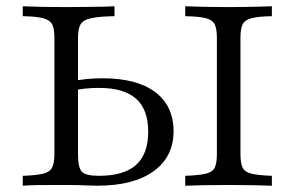

<svg xmlns="http://www.w3.org/2000/svg" viewBox="-20 -591 938 611"><path d="M52.4 0V-31.5Q96 -33.1 117.3 -38.3Q138.7 -43.5 146 -58.1Q153.2 -72.6 153.2 -100.8V-470.2Q153.2 -499.2 146 -513.3Q138.7 -527.4 117.3 -533.1Q96 -538.7 52.4 -539.5V-571Q72.6 -570.2 107.3 -569.4Q141.9 -568.5 193.5 -568.5Q230.6 -568.5 259.7 -569Q288.7 -569.4 310.1 -569.8Q331.5 -570.2 344.4 -571V-539.5Q295.2 -538.7 269.8 -533.1Q244.4 -527.4 236.3 -513.3Q228.2 -499.2 228.2 -470.2V-100.8Q228.2 -57.3 240.7 -44.4Q253.2 -31.5 294.4 -31.5Q374.2 -31.5 412.9 -66.1Q451.6 -100.8 451.6 -171.8Q451.6 -242.7 412.9 -277Q374.2 -311.3 295.2 -311.3Q271.8 -311.3 248.8 -308.9Q225.8 -306.5 203.2 -300.8V-331.5Q231.5 -337.1 256 -339.5Q280.6 -341.9 306.5 -341.9Q415.3 -341.9 473.8 -298Q532.3 -254 532.3 -173.4Q532.3 -91.9 468.5 -46Q404.8 0 289.5 0Q275.8 0 260.5 -0.8Q245.2 -1.6 225 -2Q204.8 -2.4 177.4 -2.4Q133.1 -2.4 101.6 -2Q70.2 -1.6 52.4 0ZM569.4 0V-31.5Q613.7 -33.1 635.1 -38.3Q656.5 -43.5 663.3 -57.7Q670.2 -71.8 670.2 -100.8V-470.2Q670.2 -499.2 663.3 -513.3Q656.5 -527.4 635.1 -533.1Q613.7 -538.7 569.4 -539.5V-571Q591.1 -570.2 626.6 -569.4Q662.1 -568.5 707.3 -568.5Q750.8 -568.5 787.1 -569.4Q823.4 -570.2 845.2 -571V-539.5Q801.6 -538.7 780.2 -533.1Q758.9 -527.4 752 -513.3Q745.2 -499.2 745.2 -470.2V-100.8Q745.2 -71.8 752 -57.7Q758.9 -43.5 780.2 -38.3Q801.6 -33.1 845.2 -31.5V0Q823.4 -0.8 787.1 -1.6Q750.8 -2.4 707.3 -2.4Q662.1 -2.4 626.6 -1.6Q591.1 -0.8 569.4 0Z"/></svg>

Font: Playfair 12pt Light
Style: Regular
Weight: 300
Designer: Claus Eggers Sørensen
Foundry: Claus Eggers Sørensen
Version: Version 2.000;gftools[0.9.28]